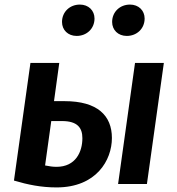

<svg xmlns="http://www.w3.org/2000/svg" viewBox="-20 -804 775 839"><path d="M315 -647C359 -647 393 -679 393 -723C393 -758 367 -784 329 -784C285 -784 251 -752 251 -708C251 -673 277 -647 315 -647ZM612 -723C612 -758 586 -784 548 -784C504 -784 470 -752 470 -708C470 -673 496 -647 534 -647C578 -647 612 -679 612 -723ZM262 -362H216L239 -529H113L41 -15C101 3 160 15 227 15C401 15 469 -104 469 -201C469 -299 406 -362 262 -362ZM570 -529 496 0H622L696 -529ZM227 -75C211 -75 197 -77 177 -81L204 -275H251C319 -275 340 -245 340 -200C340 -141 311 -75 227 -75Z"/></svg>

Font: Fira Sans Medium
Style: Italic
Weight: 500
Italic angle: -8°
Designer: bBox Type GmbH & Carrois Corporate GbR & Edenspiekermann AG
Foundry: bBox Type GmbH & Carrois Corporate GbR & Edenspiekermann AG
Version: Version 4.301;PS 004.301;hotconv 1.0.88;makeotf.lib2.5.64775